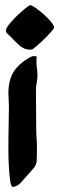

<svg xmlns="http://www.w3.org/2000/svg" viewBox="-20 -491 235 753"><path d="M28 242Q22 236 19 211Q16 186 14.5 156.5Q13 127 13 100Q13 73 13 62Q13 27 14 -7Q15 -41 15 -76Q15 -89 14 -101Q13 -113 13 -125Q13 -177 33.5 -209.5Q54 -242 99 -267Q107 -271 112 -271Q115 -271 118 -270.5Q121 -270 124 -270Q123 -265 123 -259Q123 -253 123 -248Q123 -235 125 -222Q127 -209 127 -196Q127 -181 124 -167Q121 -153 121 -138Q121 -100 121.5 -62Q122 -24 122 14Q122 33 123.5 52Q125 71 125 91Q125 102 124.5 114Q124 126 124 137Q124 155 110.5 170Q97 185 86 198Q75 211 60.5 226.5Q46 242 28 242ZM98 -296Q75 -296 55.5 -313.5Q36 -331 22 -347Q17 -352 10 -358Q3 -364 3 -371Q3 -379 15 -394.5Q27 -410 43 -425.5Q59 -441 75 -454.5Q91 -468 99 -471Q107 -469 122.5 -458Q138 -447 153.5 -433Q169 -419 180.5 -405Q192 -391 192 -383Q192 -379 179.5 -365Q167 -351 151.5 -336Q136 -321 122 -309Q108 -297 105 -297Q103 -297 101.5 -296.5Q100 -296 98 -296Z"/></svg>

Font: Hand Textur
Style: Regular
Weight: 400
Designer: F. H. Ehmcke um 1935
Foundry: Peter Wiegel
Version: Version 1.000